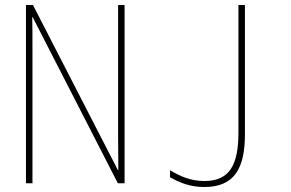

<svg xmlns="http://www.w3.org/2000/svg" viewBox="-20 -734 1167 769"><path d="M84 0H110V-537C110 -592 110 -628 109 -665H111L452 0H479V-714H453V-187C453 -153 454 -100 454 -53H452L112 -714H84ZM799 15C920 15 961 -62 961 -196V-714H935V-204C935 -74 900 -9 799 -9C740 -9 699 -30 661 -52V-24C702 -1 743 15 799 15Z"/></svg>

Font: Noto Sans Mono SemiCondensed Thin
Style: Regular
Weight: 100
Width: 4
Designer: Monotype Design Team
Foundry: Monotype Imaging Inc.
Version: Version 2.014